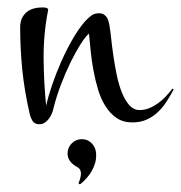

<svg xmlns="http://www.w3.org/2000/svg" viewBox="-20 -310 487 516"><path d="M446.8 -69.8Q437.5 -52.2 427 -36.1Q416.5 -20 403.3 -7.8Q390.1 4.4 373.5 11.7Q356.9 19 335.4 19Q311 19 293.5 7.1Q275.9 -4.9 263.4 -24.7Q251 -44.4 243.4 -69.8Q235.8 -95.2 231 -121.6Q226.1 -147.9 223.6 -173.6Q221.2 -199.2 219.2 -219.7Q210 -212.4 196.8 -191.7Q183.6 -170.9 169.9 -143.1Q156.2 -115.2 143.8 -82.5Q131.3 -49.8 123.5 -18.1Q122.1 -11.2 118.9 -3.9Q115.7 3.4 111.1 9.5Q106.4 15.6 100.1 19.8Q93.8 23.9 85.9 23.9Q73.2 23.9 67.6 15.1Q62 6.3 59.6 -4.9Q45.4 -66.9 39.8 -123.5Q34.2 -180.2 34.2 -236.8Q34.2 -250.5 38.8 -260.5Q43.5 -270.5 51.3 -277.1Q59.1 -283.7 69.8 -286.9Q80.6 -290 92.3 -290Q93.8 -290 96.9 -290Q100.1 -290 103 -289.3Q106 -288.6 107.9 -287.1Q109.9 -285.6 109.4 -283.2Q96.7 -219.2 97.2 -153.1Q97.7 -86.9 104 -25.9Q109.4 -50.3 119.9 -81.3Q130.4 -112.3 144.3 -143.8Q158.2 -175.3 174.6 -203.9Q190.9 -232.4 208 -252Q216.3 -261.2 224.9 -267.8Q233.4 -274.4 246.1 -274.4Q253.4 -274.4 258.3 -271.5Q263.2 -268.6 266.4 -264.2Q269.5 -259.8 271.2 -254.2Q272.9 -248.5 273.9 -243.2Q276.4 -229 278.8 -206.5Q281.2 -184.1 284.9 -158.7Q288.6 -133.3 293.9 -107.7Q299.3 -82 307.6 -61.3Q315.9 -40.5 327.6 -27.3Q339.4 -14.2 355.5 -14.2Q368.7 -14.2 381.1 -19.3Q393.6 -24.4 404.8 -32.5Q416 -40.5 425.8 -51Q435.5 -61.5 443.4 -71.8ZM190.9 182.6Q193.4 176.8 195.3 170.2Q197.3 163.6 197.5 157.7Q197.8 151.9 195.6 147Q193.4 142.1 188 139.2Q177.2 133.8 169.4 124.5Q161.6 115.2 161.6 102.5Q161.6 86.4 172.9 75.2Q184.1 64 200.2 64Q215.8 64 226.6 75.2Q237.3 86.4 238.3 102.5Q239.3 119.1 233.9 133.5Q228.5 147.9 220.7 158.7Q212.9 169.4 205.3 176.5Q197.8 183.6 194.8 185.5Q193.8 184.6 192.9 184.1Q190.9 183.1 190.9 182.6Z"/></svg>

Font: Montez
Style: Regular
Weight: 400
Designer: Astigmatic (AOETI)
Foundry: Astigmatic (AOETI)
Version: Version 1.000